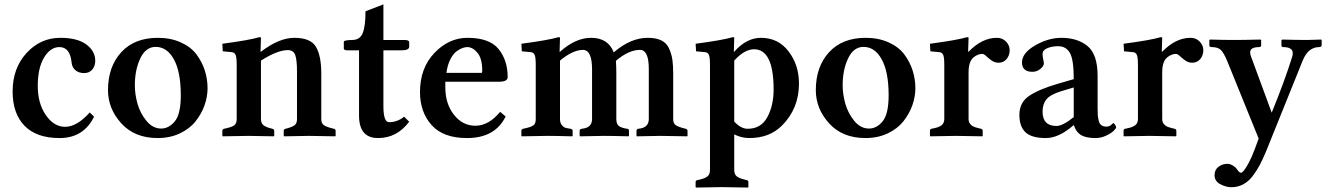

<svg xmlns="http://www.w3.org/2000/svg" viewBox="-20 -615 6017 869"><path d="M405.8 -86.9Q357.9 10.3 249 9.8Q145 9.8 91.1 -45.7Q37.1 -101.1 37.1 -201.2Q37.1 -306.2 100.1 -375Q163.1 -443.8 252.9 -443.8Q330.1 -443.8 370.6 -413.8Q411.1 -383.8 411.1 -339.8Q411.1 -315.9 397.5 -300Q383.8 -284.2 360.8 -284.2Q336.9 -284.2 321.5 -297.1Q306.2 -310.1 304.2 -331.1Q297.4 -401.9 249 -401.9Q208 -401.9 179.4 -354.5Q150.9 -307.1 150.9 -226.1Q150.9 -147 187.5 -94Q224.1 -41 274.9 -41Q328.1 -41 386.2 -106Z M684.6 -402.8Q639.6 -402.8 615 -350.8Q590.3 -298.8 590.3 -229Q590.3 -188 602.5 -145Q614.7 -102.1 643.1 -67.6Q671.4 -33.2 709.5 -33.2Q744.6 -33.2 771.5 -66.2Q798.3 -99.1 798.3 -184.1Q798.3 -289.1 767.3 -345.9Q736.3 -402.8 684.6 -402.8ZM468.8 -207Q468.8 -313 528.6 -378.4Q588.4 -443.8 694.3 -443.8Q752.4 -443.8 798.1 -423.3Q843.8 -402.8 869.1 -368.9Q894.5 -335 907 -295.9Q919.4 -256.8 919.4 -215.8Q919.4 -176.8 905.5 -137.9Q891.6 -99.1 865 -65.7Q838.4 -32.2 793.9 -11.2Q749.5 9.8 693.4 9.8Q589.4 9.8 529.1 -56.6Q468.8 -123 468.8 -207Z M1161.1 -380.9Q1243.2 -443.8 1312 -443.8Q1386.2 -443.8 1410.2 -402.8Q1434.1 -361.8 1434.1 -283.2V-76.2Q1434.1 -57.1 1445.1 -49.1Q1456.1 -41 1482.9 -34.2L1491.2 -32.2Q1499 -30.3 1499 -22.9V0L1497.1 2Q1417 0 1377.9 0L1266.1 2L1264.2 0V-22.9Q1264.2 -29.8 1272 -32.2L1276.4 -33.2Q1302.2 -40 1313.2 -48.1Q1324.2 -56.2 1324.2 -76.2V-290Q1324.2 -344.2 1316.2 -366.2Q1308.1 -388.2 1282.2 -388.2Q1236.3 -388.2 1161.1 -340.8V-76.2Q1161.1 -57.1 1172.6 -48.1Q1184.1 -39.1 1209 -33.2L1212.9 -32.2Q1220.7 -30.3 1221.2 -22.9V0L1219.2 2Q1143.1 0 1104 0L988.3 2L986.3 0V-22.9Q986.3 -29.8 994.1 -32.2L1002.9 -34.2Q1029.8 -40 1040.5 -48.1Q1051.3 -56.2 1051.3 -76.2V-320.8Q1051.3 -356 1046.1 -366.9Q1041 -377.9 1029.3 -378.9L988.3 -382.8L986.3 -417Q1108.4 -433.1 1154.3 -446.8Q1161.1 -446.8 1161.1 -443.8L1159.2 -380.9Z M1715.3 -387.2V-134.8Q1715.3 -61.5 1741.2 -62Q1778.3 -62 1809.1 -86.9L1832 -64Q1775.9 10.3 1690.9 9.8Q1605 9.8 1605 -91.8V-387.2H1554.2Q1536.1 -387.2 1536.1 -395V-425.8Q1536.1 -433.6 1574.2 -434.1Q1609.4 -434.1 1621.8 -465.6Q1634.3 -497.1 1634.3 -564L1715.3 -595.2V-434.1H1810.1Q1832 -434.1 1832 -423.8V-403.8Q1832 -386.7 1794.9 -387.2Z M2000.5 -285.2H2160.6Q2162.6 -287.1 2162.6 -295.9Q2162.6 -350.1 2141.1 -376Q2119.6 -401.9 2094.7 -401.9Q2085 -401.9 2072.8 -397.5Q2060.5 -393.1 2045.7 -382.1Q2030.8 -371.1 2018.1 -346.2Q2005.4 -321.3 2000.5 -285.2ZM2243.7 -108.9 2268.6 -87.9Q2220.7 10.3 2092.8 9.8Q1985.8 9.8 1933.3 -49.1Q1880.9 -107.9 1880.9 -198.2Q1880.9 -307.1 1946.3 -375.5Q2011.7 -443.8 2095.7 -443.8Q2195.8 -443.8 2236.8 -392.8Q2277.8 -341.8 2277.8 -266.1Q2277.8 -245.1 2238.8 -245.1H1995.6V-219.2Q1995.6 -145 2034.7 -95.5Q2073.7 -45.9 2131.8 -45.9Q2191.9 -45.9 2243.7 -108.9Z M2512.7 -380.9H2514.6Q2585.4 -443.8 2654.8 -443.8Q2732.9 -443.8 2757.8 -377.9Q2834 -443.8 2911.6 -443.8Q2949.7 -443.8 2973.6 -431.9Q2997.6 -419.9 3008.5 -395Q3019.5 -370.1 3023.2 -345Q3026.9 -319.8 3026.9 -280.8V-76.2Q3026.9 -57.1 3037.8 -49.1Q3048.8 -41 3075.7 -34.2L3083.5 -32.2Q3091.3 -30.3 3091.8 -22.9V0L3089.8 2Q3008.8 0 2969.7 0L2862.8 2L2860.8 0V-22.9Q2860.8 -30.8 2868.7 -32.2Q2916.5 -36.1 2916.5 -76.2V-303.2Q2916.5 -389.2 2876.5 -389.2Q2825.7 -389.2 2767.6 -339.8Q2769.5 -314 2769.5 -282.2V-76.2Q2769.5 -52.2 2782.5 -43.7Q2795.4 -35.2 2818.8 -32.2Q2826.7 -32.2 2826.7 -22.9V0L2824.7 2Q2752.9 0 2713.4 0L2605.5 2L2603.5 0V-22.9Q2603.5 -30.3 2612.8 -32.2Q2659.7 -36.1 2659.7 -76.2V-300.8Q2659.7 -388.7 2618.7 -389.2Q2572.8 -389.2 2514.6 -340.8V-75.2Q2514.6 -59.1 2522.7 -49.1Q2530.8 -39.1 2539.3 -36.6Q2547.9 -34.2 2562.5 -32.2Q2571.3 -30.3 2571.8 -22.9V0L2569.8 2Q2498 0 2457.5 0L2341.8 2L2339.8 0V-22.9Q2339.8 -29.8 2347.7 -32.2L2356.4 -34.2Q2383.3 -40 2394 -47.6Q2404.8 -55.2 2404.8 -75.2V-320.8Q2404.8 -356 2399.7 -366.9Q2394.5 -377.9 2382.8 -378.9L2341.8 -382.8L2339.8 -417Q2461.9 -433.1 2507.8 -446.8Q2514.6 -446.8 2514.6 -443.8Z M3303.2 -340.8V-64.9Q3334 -31.7 3364.3 -32.2Q3424.3 -32.2 3452.9 -84.7Q3481.4 -137.2 3481.4 -210Q3481.4 -392.1 3392.6 -392.1Q3349.1 -391.6 3303.2 -340.8ZM3303.2 -380.9Q3358.4 -443.8 3424.3 -443.8Q3502.4 -443.8 3549.3 -382.3Q3596.2 -320.8 3596.2 -236.8Q3596.2 -124 3519.5 -46.9Q3462.4 10.3 3370.6 9.8Q3336.4 9.8 3303.2 -6.8V153.8Q3303.2 173.8 3314.2 182.9Q3325.2 191.9 3351.6 198.2L3359.4 200.2Q3367.2 202.1 3367.2 208V231.9L3366.2 233.9Q3285.2 231.9 3246.6 231.9L3130.4 233.9L3128.4 231.9V208Q3128.4 202.1 3136.2 200.2L3145.5 198.2Q3171.4 192.4 3182.4 183.1Q3193.4 173.8 3193.4 153.8V-320.8Q3193.4 -356 3188.5 -366.9Q3183.6 -377.9 3171.4 -378.9L3130.4 -382.8L3128.4 -417Q3250.5 -433.1 3296.4 -446.8Q3303.2 -446.8 3303.2 -443.8L3301.3 -380.9Z M3888.2 -402.8Q3843.3 -402.8 3818.6 -350.8Q3793.9 -298.8 3793.9 -229Q3793.9 -188 3806.2 -145Q3818.4 -102.1 3846.7 -67.6Q3875 -33.2 3913.1 -33.2Q3948.2 -33.2 3975.1 -66.2Q4002 -99.1 4002 -184.1Q4002 -289.1 3970.9 -345.9Q3939.9 -402.8 3888.2 -402.8ZM3672.4 -207Q3672.4 -313 3732.2 -378.4Q3792 -443.8 3897.9 -443.8Q3956.1 -443.8 4001.7 -423.3Q4047.4 -402.8 4072.8 -368.9Q4098.1 -335 4110.6 -295.9Q4123 -256.8 4123 -215.8Q4123 -176.8 4109.1 -137.9Q4095.2 -99.1 4068.6 -65.7Q4042 -32.2 3997.6 -11.2Q3953.1 9.8 3897 9.8Q3793 9.8 3732.7 -56.6Q3672.4 -123 3672.4 -207Z M4363.8 -380.9Q4424.8 -443.8 4491.7 -443.8Q4517.6 -443.8 4533.7 -426.5Q4549.8 -409.2 4549.8 -388.2Q4549.8 -364.3 4535.9 -347.7Q4522 -331.1 4499.5 -331.1Q4482.4 -331.1 4468.3 -341.1Q4454.1 -351.1 4443.6 -361.1Q4433.1 -371.1 4426.3 -371.1Q4408.2 -371.1 4389.6 -357.9Q4363.8 -339.8 4363.8 -288.1V-77.1Q4363.8 -64 4369.9 -55.4Q4376 -46.9 4385.3 -42.5Q4394.5 -38.1 4411.6 -34.2L4419.9 -32.2Q4427.7 -30.3 4427.7 -22.9V0L4425.8 2Q4345.7 0 4306.6 0L4190.9 2L4189 0V-22.9Q4189 -30.8 4195.8 -32.2L4205.6 -34.2Q4230.5 -39.1 4242.2 -48.6Q4253.9 -58.1 4253.9 -77.1V-320.8Q4253.9 -356 4248.8 -366.9Q4243.7 -377.9 4231.9 -378.9L4190.9 -382.8L4189 -417Q4311 -433.1 4356.9 -446.8Q4363.8 -446.8 4363.8 -443.8L4361.8 -380.9Z M4838.4 -47.9Q4771.5 10.3 4713.4 9.8Q4649.4 9.8 4621.6 -16.1Q4593.8 -42 4593.8 -95.2Q4593.8 -150.4 4636.7 -180.2Q4679.7 -210 4767.6 -235.8L4839.8 -256.8Q4839.8 -345.7 4822.3 -375.7Q4804.7 -405.8 4769.5 -405.8Q4739.7 -405.8 4719.2 -396.5Q4698.7 -387.2 4698.7 -371.1Q4698.7 -359.9 4701.7 -346.4Q4704.6 -333 4704.6 -328.1Q4704.6 -315.9 4688.7 -303Q4672.9 -290 4652.8 -290Q4606 -290 4605.5 -332Q4605.5 -375 4665 -409.4Q4724.6 -443.8 4783.7 -443.8Q4856.9 -443.8 4902.3 -406.5Q4947.8 -369.1 4947.8 -271V-126Q4947.8 -104 4948.7 -92.5Q4949.7 -81.1 4953.1 -67.6Q4956.5 -54.2 4965.1 -48.1Q4973.6 -42 4987.5 -42Q5001.5 -42 5009.5 -50Q5017.6 -58.1 5018.6 -58.1Q5021.5 -58.1 5026.6 -50.5Q5031.7 -43 5031.7 -38.1Q5031.7 -34.2 5020.8 -23.2Q5009.8 -12.2 4986.6 -1.2Q4963.4 9.8 4938.5 9.8Q4894.5 9.8 4872.1 -4.2Q4849.6 -18.1 4840.8 -47.9ZM4839.8 -85V-219.2L4782.7 -202.1Q4733.9 -187 4716.3 -165.5Q4698.7 -144 4698.7 -109.9Q4698.7 -44.9 4761.7 -44.9Q4790 -44.9 4839.8 -85Z M5240.2 -380.9Q5301.3 -443.8 5368.2 -443.8Q5394 -443.8 5410.2 -426.5Q5426.3 -409.2 5426.3 -388.2Q5426.3 -364.3 5412.4 -347.7Q5398.4 -331.1 5376 -331.1Q5358.9 -331.1 5344.7 -341.1Q5330.6 -351.1 5320.1 -361.1Q5309.6 -371.1 5302.7 -371.1Q5284.7 -371.1 5266.1 -357.9Q5240.2 -339.8 5240.2 -288.1V-77.1Q5240.2 -64 5246.3 -55.4Q5252.4 -46.9 5261.7 -42.5Q5271 -38.1 5288.1 -34.2L5296.4 -32.2Q5304.2 -30.3 5304.2 -22.9V0L5302.2 2Q5222.2 0 5183.1 0L5067.4 2L5065.4 0V-22.9Q5065.4 -30.8 5072.3 -32.2L5082 -34.2Q5106.9 -39.1 5118.7 -48.6Q5130.4 -58.1 5130.4 -77.1V-320.8Q5130.4 -356 5125.2 -366.9Q5120.1 -377.9 5108.4 -378.9L5067.4 -382.8L5065.4 -417Q5187.5 -433.1 5233.4 -446.8Q5240.2 -446.8 5240.2 -443.8L5238.3 -380.9Z M5876 -340.8 5710 70.8Q5695.3 106.4 5681.6 132.1Q5668 157.7 5649.2 182.4Q5630.4 207 5606 219.7Q5581.5 232.4 5552.7 232.4Q5529.3 232.4 5503.2 218.8Q5477.1 205.1 5477.1 177.7Q5477.1 153.8 5494.6 140.1Q5512.2 126.5 5535.6 126.5Q5546.9 126.5 5559.6 134Q5572.3 141.6 5577.6 149.9Q5588.9 167 5596.7 167Q5601.1 167 5609.6 157.2Q5618.2 147.5 5631.8 122.1Q5645.5 96.7 5658.7 61L5676.8 12.2L5535.6 -335.9Q5519.5 -375 5506.1 -388.4Q5492.7 -401.9 5463.9 -401.9Q5454.1 -401.9 5453.6 -409.2V-434.1L5457 -436Q5522 -434.1 5563 -434.1Q5609.9 -434.1 5684.1 -436L5688 -434.1V-410.2Q5688 -402.3 5679.7 -401.9Q5650.9 -401.9 5642.3 -390.9Q5633.8 -379.9 5643.1 -356.9L5735.8 -105Q5794.9 -250 5827.6 -355Q5843.8 -401.9 5788.1 -401.9Q5780.3 -401.9 5779.8 -409.2V-433.1L5783.7 -436Q5851.6 -434.1 5896 -434.1L5960 -436L5961.9 -434.1V-411.1Q5961.9 -402.3 5950.7 -401.9Q5900.9 -401.9 5876 -340.8Z"/></svg>

Font: Linux Libertine
Style: Semibold
Weight: 600
Designer: Philipp H. Poll
Foundry: Philipp H. Poll
Version: Version 5.1.2 ; ttfautohint (v0.9)